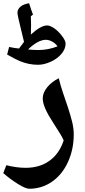

<svg xmlns="http://www.w3.org/2000/svg" viewBox="-60 -912 524 1182"><path d="M120.1 250Q98.1 250 51.8 221.4Q5.4 192.9 -40 153.8L-21 105Q42 121.1 98.1 121.1Q184.6 121.1 245.1 77.4Q305.7 33.7 332 -47.9Q321.8 -69.3 312.5 -85Q303.2 -100.6 268.1 -155.3Q234.9 -206.1 219 -242.4Q203.1 -278.8 203.1 -307.1Q203.1 -341.3 231 -375.2Q258.8 -409.2 301.8 -430.2Q312.5 -385.3 328.1 -339.8Q343.8 -294.4 358.4 -250.2Q373 -206.1 383.5 -164.3Q394 -122.6 394 -85Q394 7.3 358.6 85Q323.2 162.6 260.5 206.3Q197.8 250 120.1 250ZM-3.9 -623Q29.3 -615.7 57.1 -613.3L87.9 -654.3L72.3 -718.8Q47.4 -818.8 47.4 -833Q47.4 -855.5 66.2 -871.1Q85 -886.7 119.1 -892.1Q133.3 -846.7 143.1 -822.3L129.9 -812L131.3 -755.9L129.9 -699.2Q191.4 -755.4 230 -755.4Q248.5 -755.4 273.9 -737.8Q299.3 -720.2 321.5 -690.9Q343.8 -661.6 343.8 -644Q343.8 -609.9 317.4 -579.3Q291 -548.8 250.5 -531Q210 -513.2 173.8 -513.2Q143.1 -513.2 115.2 -519.3Q87.4 -525.4 61.5 -536.1Q35.6 -546.9 -16.1 -576.2ZM221.7 -667Q197.8 -667 169.2 -651.1Q140.6 -635.3 112.8 -607.4Q147 -604 176.8 -604Q235.4 -604 293.9 -626.5Q282.2 -644.5 261.7 -655.8Q241.2 -667 221.7 -667Z"/></svg>

Font: Sahl Naskh
Style: Bold
Weight: 700
Designer: Pascal Zoghbi
Version: Version 1.001